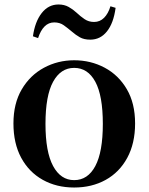

<svg xmlns="http://www.w3.org/2000/svg" viewBox="-20 -821 663 857"><path d="M311 16Q232 16 170.5 -18.5Q109 -53 74.5 -117Q40 -181 40 -270Q40 -359 77 -422Q114 -485 176 -518.5Q238 -552 311 -552Q385 -552 447 -519Q509 -486 546 -423Q583 -360 583 -270Q583 -181 548 -116.5Q513 -52 451.5 -18Q390 16 311 16ZM311 -17Q372 -17 405.5 -80Q439 -143 439 -268Q439 -394 405.5 -456Q372 -518 311 -518Q251 -518 217 -456Q183 -394 183 -268Q183 -143 217 -80Q251 -17 311 -17ZM127 -659Q136 -724 166 -762.5Q196 -801 241 -801Q267 -801 286.5 -790Q306 -779 321 -765Q339 -748 357.5 -735.5Q376 -723 400 -723Q426 -723 444.5 -741.5Q463 -760 473 -793L496 -786Q487 -718 457.5 -681Q428 -644 383 -644Q355 -644 336.5 -654.5Q318 -665 302 -679Q283 -695 265 -708Q247 -721 222 -721Q197 -721 179 -703Q161 -685 150 -651Z"/></svg>

Font: Noto Serif JP ExtraLight
Style: Bold
Weight: 700
Version: Version 2.003-H1;hotconv 1.1.1;makeotfexe 2.6.0